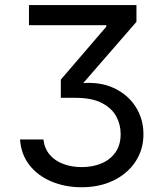

<svg xmlns="http://www.w3.org/2000/svg" viewBox="-20 -748 660 777"><path d="M309.6 9.8Q244.1 9.8 189 -13.2Q133.8 -36.1 99.6 -79.3Q65.4 -122.6 61 -183.6H155.8Q159.7 -147.5 180.9 -122.3Q202.1 -97.2 236.1 -84.5Q270 -71.8 311 -71.8Q355.5 -71.8 391.1 -86.9Q426.8 -102.1 447.5 -131.8Q468.3 -161.6 468.3 -205.6Q468.3 -244.6 450 -277.8Q431.6 -311 391.6 -331.5Q351.6 -352.1 285.6 -352.1H226.1V-425.8L410.2 -640.1V-646H97.2V-727.5H532.2V-659.7L302.7 -395.5V-410.6Q382.3 -418.9 439.9 -392.1Q497.6 -365.2 529.1 -315.7Q560.5 -266.1 560.5 -205.1Q560.5 -142.6 528.3 -94Q496.1 -45.4 439.7 -17.8Q383.3 9.8 309.6 9.8Z"/></svg>

Font: Inter Variable
Style: Regular
Weight: 400
Designer: Rasmus Andersson
Foundry: rsms
Version: Version 4.001;git-9221beed3